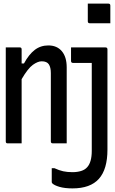

<svg xmlns="http://www.w3.org/2000/svg" viewBox="-20 -795 640 1065"><path d="M467 -775H581Q592 -775 592 -764V-666H478Q467 -666 467 -677ZM100 0H21Q12 0 12 -11V-532H90Q100 -532 100 -521V-443H113Q140 -493 172.5 -518Q205 -543 248 -543Q296 -543 323 -511Q350 -479 350 -421V0H272Q262 0 262 -11V-390Q262 -421 251 -438Q240 -455 211 -455Q190 -455 162.5 -435.5Q135 -416 100 -356ZM565 -532Q576 -532 576 -521V35Q576 144 528.5 197Q481 250 382 250Q339 250 310 241.5Q281 233 270 222Q267 219 267 214V138H282Q308 150 330.5 155Q353 160 382 160Q408 160 429.5 153.5Q451 147 464 132Q489 104 489 42V-446H385Q374 -446 374 -457V-532Z"/></svg>

Font: Recursive Mn Lnr St
Style: Regular
Weight: 400
Monospace: yes
Version: Version 1.079;hotconv 1.0.112;makeotfexe 2.5.65598; ttfautoh